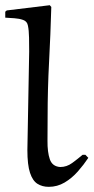

<svg xmlns="http://www.w3.org/2000/svg" viewBox="-28 -706 359 737"><path d="M289.1 -111.8H299.8L311 -100.1Q293.9 -74.2 271 -48.1Q248 -22 220 -5.4Q191.9 11.2 159.2 11.2Q134.3 11.2 115.7 -0.5Q97.2 -12.2 87.2 -42.7Q77.1 -73.2 77.1 -129.9L84 -507.8Q84 -532.7 83.5 -561.3Q83 -589.8 79.1 -607.9Q76.2 -624 61 -629.4Q45.9 -634.8 26.9 -636Q7.8 -637.2 -7.8 -638.2V-661.1L-2 -666L163.1 -686L168.9 -679.2Q166 -574.2 160.4 -469Q154.8 -363.8 154.8 -258.8Q154.8 -210 154.3 -166Q153.8 -122.1 163.3 -94.5Q172.9 -66.9 203.1 -64.9Q228 -64.9 249 -80.3Q270 -95.7 289.1 -111.8Z"/></svg>

Font: Aref Ruqaa
Style: Regular
Weight: 400
Designer: Abdullah Aref
Version: Version 1.002